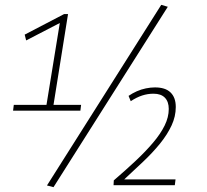

<svg xmlns="http://www.w3.org/2000/svg" viewBox="-20 -763 854 793"><path d="M34 -306 37 -330H172L227 -668L88 -596L82 -620L245 -705H261L201 -330H315L312 -306ZM201 10 174 3 646 -743 673 -735ZM449 2 450 -18Q499 -60 540 -98.5Q581 -137 612 -173.5Q643 -210 660 -244.5Q677 -279 677 -313Q677 -343 661 -359.5Q645 -376 614 -376Q590 -376 567 -368.5Q544 -361 520 -345L511 -367Q527 -378 545 -386Q563 -394 582.5 -398Q602 -402 620 -402Q641 -402 657 -397Q673 -392 684 -381.5Q695 -371 700.5 -356Q706 -341 706 -321Q706 -282 688.5 -244.5Q671 -207 641 -170Q611 -133 572.5 -96.5Q534 -60 493 -22H705L702 2Z"/></svg>

Font: Georama ExtraCondensed Thin ExtraLight
Style: Italic
Weight: 250
Italic angle: -9°
Version: Version 1.001